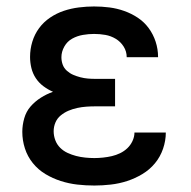

<svg xmlns="http://www.w3.org/2000/svg" viewBox="-20 -562 590 594"><path d="M272 12Q245 12 219 9Q193 6 168 -2Q143 -10 120.5 -23.5Q98 -37 81.5 -57.5Q65 -78 57 -103Q49 -128 49 -154Q49 -175 55 -196Q61 -217 74.5 -232.5Q88 -248 106 -259.5Q124 -271 144 -278Q128 -285 114 -295.5Q100 -306 90.5 -320.5Q81 -335 77 -352Q73 -369 73 -386Q73 -410 80 -433Q87 -456 101 -475Q115 -494 135 -507.5Q155 -521 177.5 -528.5Q200 -536 224 -539Q248 -542 271 -542Q295 -542 318.5 -539Q342 -536 364.5 -528Q387 -520 406.5 -507Q426 -494 440 -475Q454 -456 461.5 -433Q469 -410 469 -386V-385H372Q372 -403 362.5 -418Q353 -433 338 -442Q323 -451 306 -454Q289 -457 271 -457Q254 -457 236.5 -454Q219 -451 203.5 -442.5Q188 -434 179 -418Q170 -402 170 -385Q170 -373 174 -362Q178 -351 187 -343Q196 -335 206.5 -330.5Q217 -326 228.5 -323Q240 -320 251.5 -319Q263 -318 275 -318H336V-233H275Q261 -233 247 -232Q233 -231 219 -228Q205 -225 192 -219.5Q179 -214 168 -205Q157 -196 151.5 -183Q146 -170 146 -156Q146 -142 151 -128.5Q156 -115 166 -105Q176 -95 189 -89Q202 -83 215.5 -79.5Q229 -76 243.5 -74.5Q258 -73 272 -73Q285 -73 299 -74.5Q313 -76 326 -79Q339 -82 351.5 -88Q364 -94 374 -103.5Q384 -113 390 -126Q396 -139 396 -152H493Q493 -127 484.5 -102Q476 -77 459.5 -57Q443 -37 420.5 -23.5Q398 -10 373.5 -2Q349 6 323 9Q297 12 272 12Z"/></svg>

Font: Lode Dark Term
Style: Bold
Weight: 700
Monospace: yes
Designer: Belleve Invis
Foundry: Belleve Invis
Version: Version 29.2.0